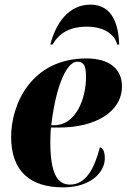

<svg xmlns="http://www.w3.org/2000/svg" viewBox="-20 -798 546 828"><path d="M197 -606H207C226 -640 264 -683 354 -683C436 -683 477 -644 485 -606H494C491 -704 458 -778 370 -778C275 -778 220 -696 197 -606ZM252 10C375 10 432 -58 432 -115C432 -147 423 -159 411 -163C386 -68 349 -2 282 -2C229 -2 197 -46 197 -186C197 -195 198 -236 200 -248H235C392 -248 506 -316 506 -426C506 -501 451 -546 353 -546C114 -546 28 -347 28 -208C28 -56 114 10 252 10ZM214 -258H201C222 -436 270 -532 313 -532C341 -532 351 -515 351 -467C351 -370 306 -258 214 -258Z"/></svg>

Font: Noto Serif Display Condensed Black
Style: Italic
Weight: 900
Width: 3
Italic angle: -12°
Designer: Monotype Design Team
Foundry: Monotype Imaging Inc.
Version: Version 2.009